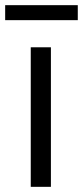

<svg xmlns="http://www.w3.org/2000/svg" viewBox="-50 -723 321 743"><path d="M69 -540H147V0H69ZM-30 -703H251V-645H-30Z"/></svg>

Font: Encode Sans Condensed
Style: Regular
Weight: 400
Designer: Pablo Impallari, Andres Torresi
Foundry: Pablo Impallari, Andres Torresi
Version: Version 1.000; ttfautohint (v1.00) -l 8 -r 50 -G 200 -x 14 -